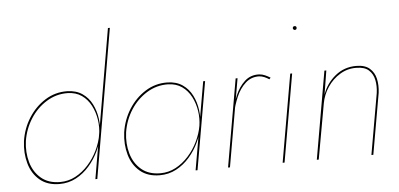

<svg xmlns="http://www.w3.org/2000/svg" viewBox="-52 -886 2081 1002"><g transform="rotate(-5 988.0 -385.5)"><path d="M554 -780 420 0H410L544 -780ZM56 -230Q66 -296 100.5 -350.5Q135 -405 187.5 -438Q240 -471 303 -470Q350 -469 382 -447Q414 -425 432 -389.5Q450 -354 455.5 -312Q461 -270 455 -230Q448 -187 428.5 -145Q409 -103 378.5 -68Q348 -33 308.5 -12Q269 9 222 9Q159 9 119 -24.5Q79 -58 63.5 -113Q48 -168 56 -230ZM66 -230Q58 -171 73 -118.5Q88 -66 126.5 -33.5Q165 -1 226 -1Q269 -1 306.5 -21Q344 -41 374 -74.5Q404 -108 423.5 -148.5Q443 -189 450 -230Q456 -268 450 -308Q444 -348 426 -382.5Q408 -417 378 -438Q348 -459 305 -460Q245 -461 194 -429.5Q143 -398 109.5 -345.5Q76 -293 66 -230Z M1025 -460 945 0H935L1015 -460ZM581 -230Q591 -296 625.5 -350.5Q660 -405 712.5 -438Q765 -471 828 -470Q875 -469 907 -447Q939 -425 957 -389.5Q975 -354 980.5 -312Q986 -270 980 -230Q973 -187 953.5 -145Q934 -103 903.5 -68Q873 -33 833.5 -12Q794 9 747 9Q684 9 644 -24.5Q604 -58 588.5 -113Q573 -168 581 -230ZM591 -230Q583 -171 598 -118.5Q613 -66 651.5 -33.5Q690 -1 751 -1Q794 -1 831.5 -21Q869 -41 899 -74.5Q929 -108 948.5 -148.5Q968 -189 975 -230Q981 -268 975 -308Q969 -348 951 -382.5Q933 -417 903 -438Q873 -459 830 -460Q770 -461 719 -429.5Q668 -398 634.5 -345.5Q601 -293 591 -230Z M1115 0H1105L1185 -460H1195ZM1360 -440Q1348 -448 1335 -453.5Q1322 -459 1308 -460Q1266 -461 1236 -433.5Q1206 -406 1188 -364Q1170 -322 1162 -281H1157Q1165 -327 1183.5 -371Q1202 -415 1233 -443.5Q1264 -472 1309 -470Q1325 -469 1339.5 -462.5Q1354 -456 1367 -448Z M1505 -695Q1505 -700 1508 -702.5Q1511 -705 1515 -705Q1520 -705 1522.5 -702.5Q1525 -700 1525 -695Q1525 -691 1522.5 -688Q1520 -685 1515 -685Q1511 -685 1508 -688Q1505 -691 1505 -695ZM1481 -460 1401 0H1391L1471 -460Z M1912 -320Q1917 -357 1910.5 -388.5Q1904 -420 1882 -440Q1860 -460 1817 -460Q1771 -461 1731.5 -437Q1692 -413 1666 -374Q1640 -335 1632 -290L1580 0H1570L1650 -460H1660L1640 -336Q1660 -393 1707 -431.5Q1754 -470 1817 -470Q1863 -470 1887.5 -448.5Q1912 -427 1919.5 -393.5Q1927 -360 1922 -320L1866 0H1856Z"/></g></svg>

Font: Jost Thin
Style: Italic
Weight: 200
Italic angle: -5°
Version: Version 3.710